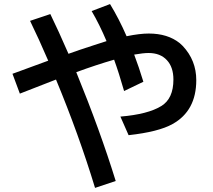

<svg xmlns="http://www.w3.org/2000/svg" viewBox="-20 -851 1040 939"><path d="M226.1 -782.2Q265.1 -702.6 314.9 -587.9Q363.3 -605.5 439 -629.9Q480 -643.1 501 -649.9Q466.8 -731 428.2 -796.9L518.1 -831.1Q562.5 -758.3 599.1 -673.8Q663.1 -687 707.5 -687Q800.3 -687 858.9 -640.1Q867.7 -632.8 874 -626Q939.9 -555.7 939.9 -459Q939.9 -309.1 824.2 -244.6Q755.9 -206.1 608.9 -189.9L568.8 -280.8Q703.6 -292 769 -332.5Q828.1 -368.7 828.1 -461.9Q828.1 -522.5 796.4 -556.6Q764.2 -591.8 706.5 -591.8Q680.7 -591.8 636.2 -584Q659.2 -523.4 681.2 -451.2L586.9 -405.8Q561.5 -494.6 538.1 -559.1Q451.7 -534.2 353 -498Q470.2 -210.9 545.9 34.2L444.8 67.9Q365.7 -192.4 253.9 -461.9L236.3 -455.1Q124 -412.1 77.1 -393.1L41 -490.2L54.7 -495.1Q167.5 -536.6 215.8 -554.2Q169.4 -662.1 127 -749Z"/></svg>

Font: BIZ UDGothic
Style: Bold
Weight: 700
Monospace: yes
Designer: TypeBank Co., Ltd.
Foundry: Morisawa Inc.
Version: Version 1.05